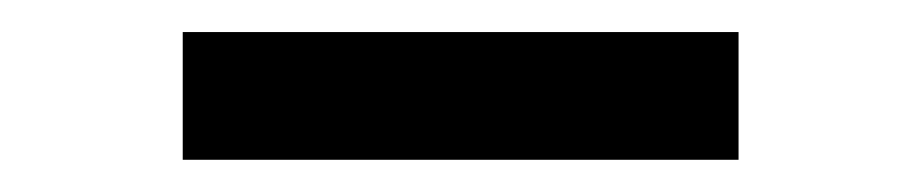

<svg xmlns="http://www.w3.org/2000/svg" viewBox="-20 -747 566 118"><path d="M433.9 -727.3V-648.8H92.3V-727.3Z"/></svg>

Font: Inter Zeller Semi Bold
Style: Regular
Weight: 600
Designer: Rasmus Andersson; Joe Bland
Foundry: zeller
Version: Version 3.015;git-dec3a8cb1